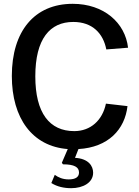

<svg xmlns="http://www.w3.org/2000/svg" viewBox="-20 -772 728 1006"><path d="M468 133C468 98 444 59 373 55L391 9C548 0 634 -94 648 -216L535 -229C517 -142 455 -85 369 -85C240 -85 165 -179 165 -372C165 -568 241 -657 364 -657C465 -657 521 -596 537 -513L651 -522C636 -653 524 -752 361 -752C160 -752 42 -608 42 -374C42 -152 150 -5 335 9L304 81L310 89C370 89 394 104 394 132C394 156 375 168 340 168C309 168 286 158 267 144L249 187C279 206 315 214 353 214C415 214 468 185 468 133Z"/></svg>

Font: Cheyenne Sans Medium
Style: Regular
Weight: 500
Designer: The Public Sans project authors (U.S. Web Design System), Libre Franklin designed by Pablo Impallari and Rodrigo Fuenzal
Foundry: The Cheyenne Sans Project Authors
Version: Version 2.007